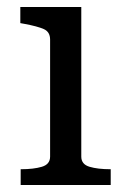

<svg xmlns="http://www.w3.org/2000/svg" viewBox="-20 -528 359 548"><path d="M212 -508V-81Q212 -59 235.5 -52Q259 -45 295 -45H296V0H39V-45H40Q76 -45 99.5 -52Q123 -59 123 -81V-415Q123 -437 105 -445Q87 -453 49 -460L38 -462V-508Z"/></svg>

Font: Roboto Serif 20pt
Style: Regular
Weight: 400
Designer: Greg Gazdowicz
Foundry: Commercial Type
Version: Version 1.008